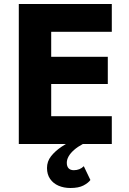

<svg xmlns="http://www.w3.org/2000/svg" viewBox="-20 -720 643 960"><path d="M186 0H539V-139H186ZM186 -561H539V-700H186ZM186 -300H519V-436H186ZM74 -700V0H236V-700ZM399 111Q389 121 376.5 126Q364 131 349 131Q332 131 323 121.5Q314 112 314 94Q314 78 323 62Q332 46 350 30Q368 14 394 0L353 -25Q318 -7 286.5 14.5Q255 36 235 61.5Q215 87 215 120Q215 152 230.5 174.5Q246 197 272.5 208.5Q299 220 332 220Q373 220 397 207.5Q421 195 432 180Z"/></svg>

Font: Jost
Style: Bold
Weight: 700
Version: Version 3.710